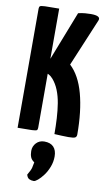

<svg xmlns="http://www.w3.org/2000/svg" viewBox="-105 -750 599 1079"><g transform="rotate(10 194.0 -211.0)"><path d="M318 2Q299 2 279 1Q259 0 238 -1Q238 -47 235.5 -91Q233 -135 226.5 -175Q220 -215 206.5 -248.5Q193 -282 172 -306Q161 -319 146.5 -326.5Q132 -334 118 -335V-352L251 -693Q271 -698 290 -699.5Q309 -701 323 -701Q382 -701 371 -673L257 -401Q312 -350 338.5 -252Q365 -154 365 -21Q365 -8 356.5 -3Q348 2 318 2ZM28 0V-680Q28 -690 33 -694Q38 -698 61.5 -699Q85 -700 142 -700V-20Q142 -10 137.5 -6Q133 -2 109 -1Q85 0 28 0ZM169 279Q154 279 143 273.5Q132 268 127 250Q144 221 147.5 207.5Q151 194 154 175Q138 165 132 150Q126 135 126 115Q126 88 144 69Q162 50 190 50Q225 50 243 69Q261 88 261 123Q261 154 250 182.5Q239 211 223 232.5Q207 254 192 266.5Q177 279 169 279Z"/></g></svg>

Font: Yanone Kaffeesatz ExtraLight
Style: Bold
Weight: 700
Version: Version 2.003